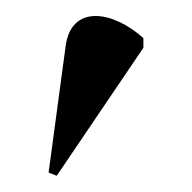

<svg xmlns="http://www.w3.org/2000/svg" viewBox="-20 -823 237 237"><path d="M50 -606 157 -764V-776C119 -810 68 -818 61 -766L40 -610Z"/></svg>

Font: Noto Serif Display SemiCondensed
Style: Regular
Weight: 400
Width: 4
Designer: Monotype Design Team
Foundry: Monotype Imaging Inc.
Version: Version 2.009